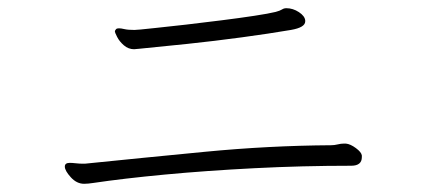

<svg xmlns="http://www.w3.org/2000/svg" viewBox="-20 -580 1040 468"><path d="M724 -528Q724 -513 689 -507Q636 -498 569.5 -489Q503 -480 436.5 -473Q370 -466 318 -461Q315 -461 312 -460.5Q309 -460 307 -460Q293 -460 282 -469.5Q271 -479 265.5 -490Q260 -501 260 -503Q260 -506 263 -509Q265 -511 270 -511Q275 -511 283.5 -509Q292 -507 308 -507Q311 -507 314.5 -507.5Q318 -508 322 -508Q330 -509 360.5 -512Q391 -515 433.5 -520Q476 -525 520 -530.5Q564 -536 600 -541.5Q636 -547 652 -551Q663 -554 667.5 -557Q672 -560 678 -560Q694 -560 708.5 -550.5Q723 -541 724 -530ZM862 -197Q862 -176 836 -176Q717 -176 600 -170Q483 -164 382 -154.5Q281 -145 207 -134Q200 -133 195 -132.5Q190 -132 185 -132Q167 -132 152.5 -148Q138 -164 138 -174Q138 -183 150 -183Q156 -183 165 -182Q174 -181 181 -181H187Q324 -195 479.5 -210Q635 -225 787 -226Q795 -226 803 -228Q811 -230 818 -230H823Q834 -229 847.5 -219Q861 -209 862 -201Z"/></svg>

Font: Moon Stars Kai T Light
Style: Regular
Weight: 300
Designer: GuiWonder
Version: Version 1.101